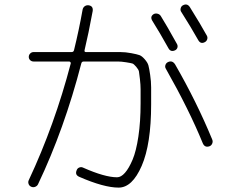

<svg xmlns="http://www.w3.org/2000/svg" viewBox="-20 -827 1040 874"><path d="M747 -607Q707 -679 673 -733Q662 -752 680 -763Q688 -767 697.5 -764.5Q707 -762 712 -754Q736 -716 786 -626Q790 -618 787.5 -610Q785 -602 777 -598Q757 -589 747 -607ZM912 -635Q893 -625 882 -645Q850 -702 805 -773Q800 -780 802.5 -789.5Q805 -799 813 -803Q832 -813 844 -795Q894 -715 922 -664Q926 -656 923 -647.5Q920 -639 912 -635ZM111 -7Q229 -259 302 -538Q303 -541 300.5 -544Q298 -547 295 -547H133Q124 -547 117.5 -553Q111 -559 111 -568Q111 -577 117.5 -583.5Q124 -590 133 -590H306Q315 -590 317 -599Q339 -688 356 -783Q358 -793 365.5 -798.5Q373 -804 383 -803Q405 -800 402 -777Q383 -674 365 -599Q363 -590 371 -590H460Q504 -590 527.5 -590Q551 -590 577.5 -585Q604 -580 615 -576Q626 -572 639 -557Q652 -542 655.5 -529.5Q659 -517 663.5 -486.5Q668 -456 668 -429.5Q668 -403 668 -352Q668 -171 625 -72Q582 27 520 27Q453 27 341 -22Q320 -31 329 -52Q332 -61 341 -64.5Q350 -68 358 -64Q457 -20 513 -20Q531 -20 549 -40.5Q567 -61 583.5 -100Q600 -139 610 -206Q620 -273 620 -357Q620 -401 620 -420.5Q620 -440 617 -466.5Q614 -493 612.5 -501.5Q611 -510 600 -523Q589 -536 582.5 -538Q576 -540 554 -543.5Q532 -547 517 -547Q502 -547 466 -547H361Q352 -547 350 -538Q273 -240 153 12Q149 20 140 23.5Q131 27 122 23Q113 19 110 10Q107 1 111 -7ZM744 -544Q764 -554 777 -534Q875 -364 946 -192Q950 -183 946 -173.5Q942 -164 933 -161Q912 -154 903 -175Q841 -327 735 -514Q730 -522 733 -531Q736 -540 744 -544Z"/></svg>

Font: Rounded Mplus 1c Light
Style: Regular
Weight: 300
Version: Version 1.059.20150529